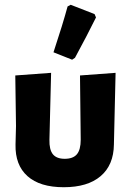

<svg xmlns="http://www.w3.org/2000/svg" viewBox="-20 -775 546 804"><path d="M263 -748 276 -755 376 -716 382 -702Q345 -627 294 -533L282 -525L204 -556Q243 -674 263 -748ZM45 -170 47 -247 44 -459 194 -470 187 -190Q186 -148 201.5 -129Q217 -110 251 -110Q286 -110 302 -129Q318 -148 318 -190L315 -459L464 -470L457 -170Q456 -84 401.5 -37.5Q347 9 247 9Q147 9 95 -37.5Q43 -84 45 -170Z"/></svg>

Font: Alegreya Sans ExtraBold
Style: Regular
Weight: 800
Designer: Juan Pablo del Peral
Foundry: Huerta Tipografica
Version: Version 2.007